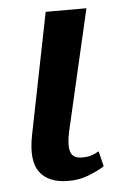

<svg xmlns="http://www.w3.org/2000/svg" viewBox="-45 -570 405 615"><g transform="rotate(-5 157.5 -263.0)"><path d="M152 10Q87 10 59 -27.5Q31 -65 47 -146L125 -536H256L166 -146Q157 -104 164 -82.5Q171 -61 201 -61Q217 -61 229 -64.5Q241 -68 255 -76L267 -27Q247 -14 216.5 -2Q186 10 152 10Z"/></g></svg>

Font: Noto Serif SemiCondensed SemiBold
Style: Italic
Weight: 600
Width: 4
Italic angle: -12°
Designer: Monotype Design Team
Foundry: Monotype Imaging Inc.
Version: Version 2.014; ttfautohint (v1.8.4.7-5d5b)